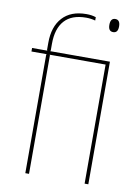

<svg xmlns="http://www.w3.org/2000/svg" viewBox="-93 -908 704 970"><g transform="rotate(10 259.5 -423.0)"><path d="M123 -628.9H429.2V0H410.2V-610.8H123L125 -607.9V0H106V-607.9L107.9 -610.8H29.8V-628.9H107.9L106 -632.8V-668.9Q106 -752 148.7 -798.6Q191.4 -845.2 271 -845.2Q298.8 -845.2 319.8 -837.9V-820.8Q296.9 -827.1 272.9 -827.1Q198.7 -827.1 161.9 -786.1Q125 -745.1 125 -667V-632.8ZM443.8 -812Q443.8 -778.8 418.9 -778.8Q394 -778.8 394 -812Q394 -846.2 418.9 -846.2Q443.8 -846.2 443.8 -812Z"/></g></svg>

Font: Sinkin Sans 100 Thin
Style: Regular
Weight: 100
Designer: Keith Bates
Foundry: K-Type
Version: Sinkin Sans (version 1.0)  by Keith Bates   •   © 2014   www